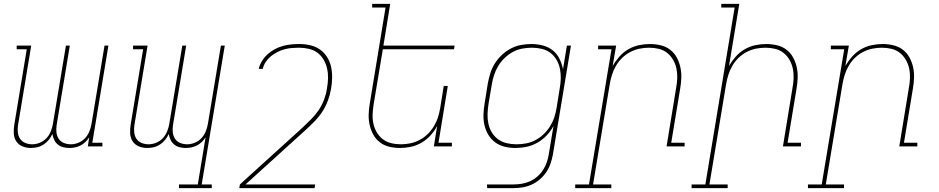

<svg xmlns="http://www.w3.org/2000/svg" viewBox="-20 -755 4840 990"><path d="M139 8Q116 8 95.5 -0.5Q75 -9 63.5 -27Q52 -45 51 -68Q50 -91 54 -114L118 -501H66V-520H141L73 -110Q70 -91 72 -72.5Q74 -54 83.5 -39.5Q93 -25 110 -18Q127 -11 146 -11Q166 -11 185.5 -19Q205 -27 219.5 -42.5Q234 -58 242 -78Q250 -98 253 -117L320 -520H340L272 -110Q269 -91 271 -72.5Q273 -54 282.5 -39.5Q292 -25 309 -18Q326 -11 345 -11Q365 -11 384.5 -19Q404 -27 418.5 -42.5Q433 -58 441 -78Q449 -98 452 -117L519 -520H539L456 -19H508V0H433L440 -47Q432 -34 420.5 -23Q409 -12 395.5 -5Q382 2 367 5Q352 8 338 8Q321 8 305.5 4Q290 0 278 -10Q266 -20 259.5 -34Q253 -48 250 -64Q243 -48 231.5 -34Q220 -20 205 -10Q190 0 173 4Q156 8 139 8Z M1072 215H903V196H1000L1040 -47Q1032 -34 1020.5 -23Q1009 -12 995.5 -5Q982 2 967 5Q952 8 938 8Q921 8 905.5 4Q890 0 878 -10Q866 -20 859.5 -34Q853 -48 850 -64Q843 -48 831.5 -34Q820 -20 805 -10Q790 0 773 4Q756 8 739 8Q716 8 695.5 -0.5Q675 -9 663.5 -27Q652 -45 651 -68Q650 -91 654 -114L718 -501H666V-520H741L673 -110Q670 -91 672 -72.5Q674 -54 683.5 -39.5Q693 -25 710 -18Q727 -11 746 -11Q766 -11 785.5 -19Q805 -27 819.5 -42.5Q834 -58 842 -78Q850 -98 853 -117L920 -520H940L872 -110Q869 -91 871 -72.5Q873 -54 882.5 -39.5Q892 -25 909 -18Q926 -11 945 -11Q965 -11 984.5 -19Q1004 -27 1018.5 -42.5Q1033 -58 1041 -78Q1049 -98 1052 -117L1119 -520H1139L1020 196H1072Z M1602 215H1214L1217 196L1541 -98Q1563 -119 1585 -141Q1607 -163 1624 -188.5Q1641 -214 1651.5 -242.5Q1662 -271 1666 -299V-300Q1671 -326 1671.5 -352Q1672 -378 1666.5 -402Q1661 -426 1648.5 -447.5Q1636 -469 1617 -483Q1598 -497 1573 -503Q1548 -509 1522 -509Q1504 -509 1485 -507.5Q1466 -506 1447.5 -501Q1429 -496 1411 -487Q1393 -478 1377.5 -465.5Q1362 -453 1350.5 -436Q1339 -419 1335 -400H1314Q1319 -421 1331 -440.5Q1343 -460 1360 -475.5Q1377 -491 1397 -501.5Q1417 -512 1438.5 -518Q1460 -524 1481.5 -526Q1503 -528 1524 -528Q1553 -528 1580.5 -521.5Q1608 -515 1630 -499.5Q1652 -484 1666.5 -461Q1681 -438 1687 -411Q1693 -384 1692.5 -355Q1692 -326 1687 -297Q1682 -267 1671 -237Q1660 -207 1642.5 -180Q1625 -153 1602 -129.5Q1579 -106 1555 -84L1246 196H1605Z M2042 8Q2014 8 1987 1.5Q1960 -5 1939 -21Q1918 -37 1905 -60.5Q1892 -84 1886 -111Q1880 -138 1881 -166.5Q1882 -195 1887 -223L1968 -716H1899V-735H1992L1957 -520H2324L2321 -501H1954L1907 -220Q1903 -195 1901.5 -169Q1900 -143 1905 -119Q1910 -95 1922 -74Q1934 -53 1953 -38Q1972 -23 1996.5 -17Q2021 -11 2047 -11Q2071 -11 2095.5 -16Q2120 -21 2143 -33Q2166 -45 2185 -63.5Q2204 -82 2217.5 -104.5Q2231 -127 2238.5 -151Q2246 -175 2250 -199L2268 -312H2289L2241 -19H2310V0H2217L2234 -105Q2220 -79 2199.5 -56.5Q2179 -34 2153 -19Q2127 -4 2098.5 2Q2070 8 2042 8Z M2628 215H2492L2491 196H2628Q2649 196 2670.5 192.5Q2692 189 2713 179.5Q2734 170 2751.5 154.5Q2769 139 2781 120Q2793 101 2800 80Q2807 59 2810 38L2834 -106Q2820 -79 2798.5 -56.5Q2777 -34 2750.5 -19Q2724 -4 2695.5 2Q2667 8 2638 8Q2609 8 2582 1.5Q2555 -5 2533.5 -21Q2512 -37 2498 -60Q2484 -83 2478 -110Q2472 -137 2473 -165.5Q2474 -194 2479 -223L2495 -323Q2500 -350 2508 -376.5Q2516 -403 2531 -427Q2546 -451 2567 -471Q2588 -491 2613.5 -504.5Q2639 -518 2666 -523Q2693 -528 2720 -528Q2750 -528 2779 -520.5Q2808 -513 2830 -495.5Q2852 -478 2864.5 -452.5Q2877 -427 2883 -398L2903 -520H2924L2831 41Q2827 64 2819 87.5Q2811 111 2797 132Q2783 153 2764 169.5Q2745 186 2722 196.5Q2699 207 2675 211Q2651 215 2628 215ZM2643 -11Q2667 -11 2692 -15.5Q2717 -20 2740 -32Q2763 -44 2782.5 -62.5Q2802 -81 2816 -103.5Q2830 -126 2838 -150Q2846 -174 2850 -199L2866 -299Q2871 -325 2871.5 -351Q2872 -377 2867 -401Q2862 -425 2849.5 -446.5Q2837 -468 2818 -482.5Q2799 -497 2774 -503Q2749 -509 2723 -509Q2699 -509 2673.5 -504.5Q2648 -500 2625 -487.5Q2602 -475 2582.5 -456.5Q2563 -438 2549.5 -415.5Q2536 -393 2528 -369Q2520 -345 2516 -320L2499 -220Q2495 -194 2494 -168.5Q2493 -143 2498 -118.5Q2503 -94 2515.5 -73Q2528 -52 2547.5 -37.5Q2567 -23 2592 -17Q2617 -11 2643 -11Z M3132 215H2946V196H3017L3133 -501H3064V-520H3157L3139 -415Q3154 -441 3174 -463.5Q3194 -486 3220 -501Q3246 -516 3274.5 -522Q3303 -528 3331 -528Q3359 -528 3386.5 -521.5Q3414 -515 3435 -499Q3456 -483 3469 -459.5Q3482 -436 3488 -409Q3494 -382 3493 -353.5Q3492 -325 3487 -297L3441 -19H3510V0H3417L3466 -300Q3471 -325 3472 -351Q3473 -377 3468 -401Q3463 -425 3451 -446Q3439 -467 3420.5 -482Q3402 -497 3377.5 -503Q3353 -509 3327 -509Q3303 -509 3278 -504Q3253 -499 3230 -487Q3207 -475 3188 -456.5Q3169 -438 3156 -415.5Q3143 -393 3135.5 -369Q3128 -345 3124 -321L3038 196H3132Z M3732 215H3546V196H3617L3768 -716H3699V-735H3792L3739 -415Q3754 -441 3774 -463.5Q3794 -486 3820 -501Q3846 -516 3874.5 -522Q3903 -528 3931 -528Q3959 -528 3986.5 -521.5Q4014 -515 4035 -499Q4056 -483 4069 -459.5Q4082 -436 4088 -409Q4094 -382 4093 -353.5Q4092 -325 4087 -297L4041 -19H4110V0H4017L4066 -300Q4071 -325 4072 -351Q4073 -377 4068 -401Q4063 -425 4051 -446Q4039 -467 4020.5 -482Q4002 -497 3977.5 -503Q3953 -509 3927 -509Q3903 -509 3878 -504Q3853 -499 3830 -487Q3807 -475 3788 -456.5Q3769 -438 3756 -415.5Q3743 -393 3735.5 -369Q3728 -345 3724 -321L3638 196H3732Z M4332 215H4146V196H4217L4333 -501H4264V-520H4357L4339 -415Q4354 -441 4374 -463.5Q4394 -486 4420 -501Q4446 -516 4474.5 -522Q4503 -528 4531 -528Q4559 -528 4586.5 -521.5Q4614 -515 4635 -499Q4656 -483 4669 -459.5Q4682 -436 4688 -409Q4694 -382 4693 -353.5Q4692 -325 4687 -297L4641 -19H4710V0H4617L4666 -300Q4671 -325 4672 -351Q4673 -377 4668 -401Q4663 -425 4651 -446Q4639 -467 4620.5 -482Q4602 -497 4577.5 -503Q4553 -509 4527 -509Q4503 -509 4478 -504Q4453 -499 4430 -487Q4407 -475 4388 -456.5Q4369 -438 4356 -415.5Q4343 -393 4335.5 -369Q4328 -345 4324 -321L4238 196H4332Z"/></svg>

Font: Iosevka HT Thin Extended
Style: Italic
Weight: 100
Width: 7
Italic angle: -9°
Monospace: yes
Designer: Belleve Invis
Foundry: Belleve Invis
Version: Version 32.3.0; ttfautohint (v1.8.4)